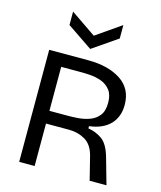

<svg xmlns="http://www.w3.org/2000/svg" viewBox="-131 -998 913 1092"><g transform="rotate(15 326.0 -452.5)"><path d="M87 0V-660H316Q436 -660 509.5 -611.5Q583 -563 583 -468Q583 -397 540.5 -353Q498 -309 418 -299V-286Q467 -278 502.5 -251Q538 -224 558 -152L601 0H502L468 -136Q452 -200 409.5 -225Q367 -250 315 -250H178V0ZM178 -325H289Q314 -325 347.5 -327.5Q381 -330 413.5 -341.5Q446 -353 467.5 -379.5Q489 -406 489 -455Q489 -503 468 -529.5Q447 -556 416 -567.5Q385 -579 354.5 -581.5Q324 -584 304 -584H178ZM162 -905 311 -803 458 -905V-826L311 -725L162 -826Z"/></g></svg>

Font: Bricolage Grotesque 10pt
Style: Regular
Weight: 400
Designer: Mathieu Triay
Foundry: Atelier Triay
Version: Version 1.000; ttfautohint (v1.8.4.7-5d5b);gftools[0.9.32]